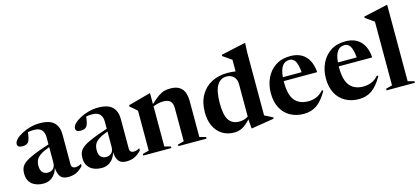

<svg xmlns="http://www.w3.org/2000/svg" viewBox="-60 -1230 3791 1733"><g transform="rotate(-15 1835.0 -364.0)"><path d="M552 -52.5Q514 -13.5 482 -0.8Q450 12 411.5 12Q362 12 340.2 -15Q318.5 -42 314.5 -98Q298.5 -45 263.8 -16.8Q229 11.5 181.5 11.5Q112.5 11.5 72.8 -23.2Q33 -58 33 -120Q33 -150.5 43 -174.8Q53 -199 82 -220.8Q111 -242.5 166.8 -266Q222.5 -289.5 314 -319V-387Q314 -430.5 291 -454.8Q268 -479 221.5 -479Q188.5 -479 163.5 -474Q159.5 -440 154 -418Q148.5 -396 140.5 -385.5Q123.5 -363 84.5 -363Q37.5 -363 37.5 -395Q37.5 -417 59.5 -439.5Q81.5 -462 117.5 -481.2Q153.5 -500.5 197.2 -512.2Q241 -524 285 -524Q380 -524 419.8 -483.5Q459.5 -443 459.5 -374.5V-96Q459.5 -75 469.5 -65.8Q479.5 -56.5 496 -56.5Q524 -56.5 552 -73.5ZM176 -154.5Q176 -112.5 195.2 -93.2Q214.5 -74 244 -74Q275.5 -74 294.8 -93.2Q314 -112.5 314 -152V-293.5Q255.5 -272 226 -251.5Q196.5 -231 186.2 -207.8Q176 -184.5 176 -154.5Z M1096.5 -52.5Q1058.5 -13.5 1026.5 -0.8Q994.5 12 956 12Q906.5 12 884.8 -15Q863 -42 859 -98Q843 -45 808.2 -16.8Q773.5 11.5 726 11.5Q657 11.5 617.2 -23.2Q577.5 -58 577.5 -120Q577.5 -150.5 587.5 -174.8Q597.5 -199 626.5 -220.8Q655.5 -242.5 711.2 -266Q767 -289.5 858.5 -319V-387Q858.5 -430.5 835.5 -454.8Q812.5 -479 766 -479Q733 -479 708 -474Q704 -440 698.5 -418Q693 -396 685 -385.5Q668 -363 629 -363Q582 -363 582 -395Q582 -417 604 -439.5Q626 -462 662 -481.2Q698 -500.5 741.8 -512.2Q785.5 -524 829.5 -524Q924.5 -524 964.2 -483.5Q1004 -443 1004 -374.5V-96Q1004 -75 1014 -65.8Q1024 -56.5 1040.5 -56.5Q1068.5 -56.5 1096.5 -73.5ZM720.5 -154.5Q720.5 -112.5 739.8 -93.2Q759 -74 788.5 -74Q820 -74 839.2 -93.2Q858.5 -112.5 858.5 -152V-293.5Q800 -272 770.5 -251.5Q741 -231 730.8 -207.8Q720.5 -184.5 720.5 -154.5Z M1443 -15 1500.5 -30V-341Q1500.5 -385 1479.2 -405.2Q1458 -425.5 1413.5 -425.5Q1388.5 -425.5 1364.5 -419.5Q1340.5 -413.5 1319 -404.5V-30L1376.5 -15V0H1114V-15L1173.5 -31V-403Q1165 -411 1149.8 -425Q1134.5 -439 1108.5 -459.5V-472L1312.5 -527.5H1319V-426Q1363.5 -467.5 1393.5 -488Q1423.5 -508.5 1449.2 -515.2Q1475 -522 1507 -522Q1646.5 -522 1646.5 -367V-31L1705.5 -15V0H1443Z M2337 -17 2129.5 16.5H2122L2116 -65V-70Q2070 -21 2035.8 -4.5Q2001.5 12 1964.5 12Q1899 12 1851.5 -18.2Q1804 -48.5 1778 -103.2Q1752 -158 1752 -231Q1752 -324.5 1789 -390Q1826 -455.5 1891 -489.8Q1956 -524 2040 -524Q2079 -524 2116 -518V-626.5Q2107 -633 2081.5 -650.5Q2056 -668 2034.5 -683V-695L2259 -744H2265.5L2261.5 -653.5V-68Q2267.5 -65 2281.5 -58Q2295.5 -51 2311 -43Q2326.5 -35 2337 -29.5ZM2116 -399.5Q2116 -443 2090.2 -469Q2064.5 -495 2023 -495Q1966.5 -495 1935 -443Q1903.5 -391 1903.5 -275.5Q1903.5 -166.5 1935 -119.2Q1966.5 -72 2031.5 -72Q2055 -72 2076 -77.8Q2097 -83.5 2116 -96Z M2627.5 -524Q2717 -524 2767.8 -471.2Q2818.5 -418.5 2825.5 -321H2512.5Q2512.5 -315.5 2512.5 -309.5Q2512.5 -190.5 2556 -139Q2599.5 -87.5 2682.5 -87.5Q2723.5 -87.5 2758.8 -102.5Q2794 -117.5 2825 -152.5L2835.5 -144Q2785 -56.5 2733.2 -22.2Q2681.5 12 2615 12Q2543.5 12 2488.8 -18Q2434 -48 2403 -105.8Q2372 -163.5 2372 -246Q2372 -320.5 2401.5 -384Q2431 -447.5 2487.8 -485.8Q2544.5 -524 2627.5 -524ZM2611 -493Q2570 -493 2545.2 -461Q2520.5 -429 2514.5 -357H2690Q2683 -432 2664 -462.5Q2645 -493 2611 -493Z M3142 -524Q3231.5 -524 3282.2 -471.2Q3333 -418.5 3340 -321H3027Q3027 -315.5 3027 -309.5Q3027 -190.5 3070.5 -139Q3114 -87.5 3197 -87.5Q3238 -87.5 3273.2 -102.5Q3308.5 -117.5 3339.5 -152.5L3350 -144Q3299.5 -56.5 3247.8 -22.2Q3196 12 3129.5 12Q3058 12 3003.2 -18Q2948.5 -48 2917.5 -105.8Q2886.5 -163.5 2886.5 -246Q2886.5 -320.5 2916 -384Q2945.5 -447.5 3002.2 -485.8Q3059 -524 3142 -524ZM3125.5 -493Q3084.5 -493 3059.8 -461Q3035 -429 3029 -357H3204.5Q3197.5 -432 3178.5 -462.5Q3159.5 -493 3125.5 -493Z M3593 -31 3652.5 -15V0H3387.5V-15L3447 -31V-626.5Q3437.5 -633.5 3416.2 -648Q3395 -662.5 3366 -683V-695L3586 -744H3593Z"/></g></svg>

Font: Newsreader Display SemiBold
Style: Regular
Weight: 600
Designer: Hugues Gentile
Foundry: Production Type
Version: Version 1.001